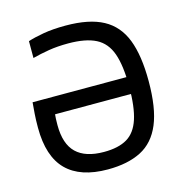

<svg xmlns="http://www.w3.org/2000/svg" viewBox="-98 -728 791 826"><g transform="rotate(-15 297.5 -314.5)"><path d="M550 -314Q550 -194 520.5 -123.5Q491 -53 431.5 -22.5Q372 8 283 8Q161 8 99.5 -53.5Q38 -115 38 -243Q38 -280 40 -305.5Q42 -331 44 -355H492V-280H124Q123 -270 122.5 -259.5Q122 -249 122 -232Q122 -148 163 -108.5Q204 -69 286 -69Q351 -69 389.5 -92Q428 -115 445.5 -168.5Q463 -222 463 -313Q463 -406 444 -460Q425 -514 380 -537Q335 -560 257 -560Q209 -560 170 -553.5Q131 -547 97 -538V-613Q124 -622 166.5 -629.5Q209 -637 266 -637Q371 -637 433 -603.5Q495 -570 522.5 -499Q550 -428 550 -314Z"/></g></svg>

Font: Blinker
Style: Regular
Weight: 400
Designer: Juergen Huber
Foundry: supertype
Version: 1.017